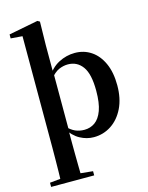

<svg xmlns="http://www.w3.org/2000/svg" viewBox="-153 -911 972 1263"><g transform="rotate(-15 333.5 -280.0)"><path d="M104.6 259.3Q106.3 217.3 106.8 174.2Q107.3 131 107.8 89.9Q108.3 48.8 108.3 13.8V-747.1L29.2 -753.3V-780.3L228.7 -819L244 -810L241 -650.9V-465L242.7 -454.7V-78.4L241 -65.1V13.8Q241 48.8 241.5 89.9Q242 131 242.5 174.2Q243 217.3 244 259.3ZM390.8 16.2Q342.6 16.2 297.4 -8.2Q252.2 -32.5 215.6 -90H208.9L226 -100.3Q253.9 -71.4 281.7 -59Q309.5 -46.7 343 -46.7Q383.6 -46.7 415.3 -69.1Q447 -91.5 465.5 -141.8Q483.9 -192.1 483.9 -275.5Q483.9 -389.4 447.2 -440.1Q410.5 -490.8 347.8 -490.8Q317.2 -490.8 287 -477.8Q256.7 -464.9 220.6 -421.1L205.7 -433.5H209.9Q247.5 -496.7 300.4 -524.3Q353.3 -551.9 411.3 -551.9Q473 -551.9 521.7 -519.4Q570.4 -486.9 598.7 -424.6Q627 -362.4 627 -273.9Q627 -184.8 595.4 -119.6Q563.7 -54.5 510 -19.1Q456.3 16.2 390.8 16.2ZM33.5 259.3V230.8L140.9 220.1H220.8L326.8 230.8V259.3Z"/></g></svg>

Font: Noto Serif HK
Style: Regular
Weight: 200
Designer: Ryoko NISHIZUKA 西塚涼子 (kana & ideographs); Frank Grießhammer (Latin, Greek & Cyrillic); Wenlong ZHANG 张文龙 (bopomofo); San
Foundry: Adobe
Version: Version 2.001;hotconv 1.1.0;makeotfexe 2.6.0